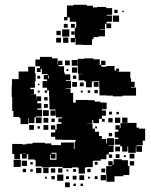

<svg xmlns="http://www.w3.org/2000/svg" viewBox="-20 -764 630 803"><path d="M64 -99H40V-120H31V-162H73V-160H90V-163H116V-167H168V-164H195V-157H216H235V-168H289V-141H292V-171H296V-179H284H240V-180H211V-222H193V-240H211V-222H217V-246H237V-253H224V-269H240V-273H214V-301H213V-280H191V-302H212V-306H187V-335H186V-364H185V-386H177V-376H167V-386H177V-397H158V-425H177V-432H163V-450H179V-454H155V-476H150V-463H134V-479H147V-487H128V-515H147V-526H197V-520H221V-494H223V-510H241V-492H225V-487H248V-460H251V-453H274V-429H255V-426H277V-396H255V-394H275V-375H286V-335H297V-346H347V-345H376V-339H400V-335H426V-307H406V-302H423V-280H406V-267H418V-255H406V-267H394V-249H370V-262H366V-247H345V-246H367V-226H377V-213H394V-195H406V-183H424V-164H427V-186H457V-156H435V-154H455V-128H435V-118H425V-98H401V-92H372V-91H368V-65H340V-63H335V-38H309V-63H304V-64H282V-61H242V-66H217H189V-64H155V-68H129V-94H155H125V-97H98V-119H92V-101H72V-120H64ZM364 -399H340V-423H334V-428H309V-454H326V-455H306V-484H305V-518H333V-520H371V-516H397V-493H403V-510H421V-492H404V-485H425V-488H459V-469H466V-477H478V-465H470V-464H479H525V-437H528V-422H543V-400H528V-398H549V-364H519H492V-361H452V-364H425V-365H396V-394H395V-424H370V-423H364ZM304 -489H280V-513H304ZM272 -491H252V-511H272ZM98 -245H66V-270H61V-275H36V-300H31V-342V-358H29V-404H30V-433H58V-465H98V-485H126V-458H129V-424H126V-397H107V-391H122V-371H108V-370H131V-345H132V-361H152V-341H136V-332H153V-310H136V-305H156V-277H130V-273H124V-249H100V-270H98ZM303 -460H281V-482H303ZM266 -467H258V-475H266ZM404 -457H414H404ZM299 -434H285V-448H299ZM184 -436V-448H181V-436ZM148 -435H136V-447H148ZM392 -401H372V-421H392ZM302 -401H282V-421H302ZM330 -403H314V-419H330ZM145 -408H139V-414H145ZM389 -374H375V-388H389ZM357 -376H347V-386H357ZM326 -377H318V-385H326ZM146 -377H138V-385H146ZM179 -344H165V-358H179ZM180 -313H164V-329H180ZM184 -279H160V-303H184ZM448 -285H436V-297H448ZM477 -286H467V-296H477ZM154 -249H130V-273H154ZM513 -130H491V-152H483V-159H460V-183H475V-189H460V-213H475V-222H463V-240H481V-228H484V-249H513V-250H491V-272H513V-250H551V-230H561V-226H587V-176H577V-156H551V-153H574V-129H550V-152H548V-125H516V-152H513ZM483 -250H461V-272H483ZM182 -251H162V-271H182ZM451 -252H433V-270H451ZM209 -254H195V-268H209ZM122 -221H102V-241H122ZM182 -221H162V-241H182ZM147 -226H137V-236H147ZM386 -227H378V-235H386ZM211 -192H193V-210H211ZM449 -194H435V-208H449ZM482 -131H462V-151H482ZM212 -101H192V-118H189V-96H216V-125H195V-121H212ZM73 -121H90V-122H73ZM542 -101H522V-121H542ZM480 -103H464V-119H480ZM449 -104H435V-118H449ZM506 -107H498V-115H506ZM459 -4H425V-33H424V-69H448V-72H433V-90H451V-75H455V-98H489V-75V-94H515V-70H521V-32H496V-27H459ZM67 -66H37V-96H67ZM93 -70H71V-92H93ZM541 -72H523V-90H541ZM388 -75H376V-87H388ZM117 -76H107V-86H117ZM153 -40H131V-62H153ZM183 -40H161V-62H183ZM241 -42H223V-60H241ZM211 -42H193V-60H211ZM420 -43H404V-59H420ZM89 -44H75V-58H89ZM359 -44H345V-58H359ZM298 -45H286V-57H298ZM117 -46H107V-56H117ZM266 -47H258V-55H266ZM245 -8H219V-34H245ZM423 -10H401V-32H423ZM332 -11H312V-31H332ZM300 -13H284V-29H300ZM209 -14H195V-28H209ZM268 -15H256V-27H268ZM388 -15H376V-27H388ZM176 -17H168V-25H176ZM356 -17H348V-25H356ZM272 19H252V-1H272ZM327 14H317V4H327ZM297 14H287V4H297ZM294 -587H276V-605H293V-648H299V-669H298V-688V-673H272V-691H262V-679H248V-693H260V-741H287V-744H343V-740H369V-733H386V-735H424V-730H449V-702H426V-699H448V-673H426V-666H445V-646H425V-665H419V-642H397V-640H419V-612H392V-609H371V-600H365V-576H325V-577H296V-604H294ZM472 -709H458V-723H472ZM498 -713H492V-719H498ZM478 -673H452V-699H478ZM263 -648H247V-664H263ZM293 -648H277V-664H293ZM270 -611H240V-641H270ZM234 -617H216V-635H234ZM292 -619H278V-633H292ZM266 -585H244V-607H266ZM235 -586H215V-606H235Z"/></svg>

Font: Rubik Storm
Style: Regular
Weight: 400
Designer: Hubert and Fischer, NaN
Foundry: Hubert and Fischer, NaN
Version: Version 2.201